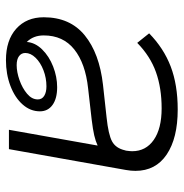

<svg xmlns="http://www.w3.org/2000/svg" viewBox="-6 -601 617 645"><g transform="rotate(90 302.5 -278.5)"><path d="M554 -425Q554 -410 551 -393L481 0H416L469 -298Q454 -291 434.5 -286.5Q415 -282 382 -278L277 -266Q193 -257 146 -219.5Q99 -182 99 -117Q99 -82 121 -60Q123 -88 146 -111.5Q169 -135 203.5 -148.5Q238 -162 273 -162Q311 -162 332.5 -146.5Q354 -131 354 -104Q354 -72 331 -46Q308 -20 268.5 -5Q229 10 182 10Q115 10 76.5 -24.5Q38 -59 38 -117Q38 -205 98.5 -254.5Q159 -304 265 -316L374 -328Q432 -334 455 -346.5Q478 -359 485 -390L486 -393Q488 -407 488 -414Q488 -460 450 -486.5Q412 -513 344 -513Q276 -513 222.5 -494Q169 -475 124 -431L92 -471Q142 -520 203.5 -543.5Q265 -567 348 -567Q444 -567 499 -530Q554 -493 554 -425ZM158 -55Q158 -42 168.5 -34Q179 -26 199 -26Q222 -26 249 -35.5Q276 -45 295 -61Q314 -77 314 -97Q314 -111 302 -118.5Q290 -126 270 -126Q242 -126 216 -116Q190 -106 174 -89.5Q158 -73 158 -55Z"/></g></svg>

Font: KoHo
Style: Italic
Weight: 400
Italic angle: -10°
Designer: Cadson Demak & Katatrad Team
Foundry: Cadson Demak Co.,Ltd.
Version: Version 1.000